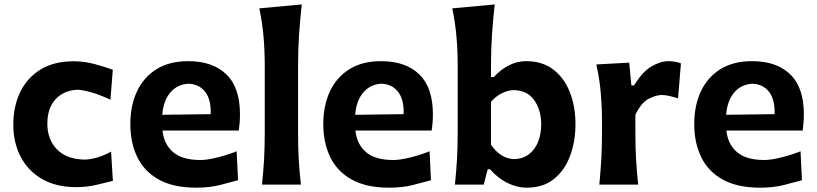

<svg xmlns="http://www.w3.org/2000/svg" viewBox="-20 -847 3747 881"><path d="M329.1 11.7Q237.8 11.7 173.3 -25.4Q108.9 -62.5 75 -127.4Q41 -192.4 41 -274.9Q41 -358.4 72.5 -424.1Q104 -489.7 165.8 -527.8Q227.5 -565.9 317.4 -565.9Q366.7 -565.9 415.3 -552.7Q463.9 -539.6 497.6 -526.9L486.8 -389.6Q434.1 -414.1 394.5 -424.6Q355 -435.1 335 -435.1Q272.9 -432.6 235.1 -391.8Q197.3 -351.1 197.3 -279.3Q197.3 -207 241.5 -161.6Q285.6 -116.2 367.2 -114.7Q392.1 -114.7 424.8 -124Q457.5 -133.3 489.7 -151.4L498 -17.1Q466.3 -8.8 421.4 1.5Q376.5 11.7 329.1 11.7Z M881.3 14.2Q775.4 14.2 708.5 -23.2Q641.6 -60.5 609.9 -126.5Q578.1 -192.4 578.1 -277.8Q578.1 -362.3 608.4 -427.2Q638.7 -492.2 697.8 -529.3Q756.8 -566.4 843.8 -566.4Q955.6 -566.4 1018.3 -506.1Q1081.1 -445.8 1081.1 -323.2Q1081.1 -300.8 1079.6 -283Q1078.1 -265.1 1075.7 -248H725.6Q732.4 -184.6 774.7 -148.7Q816.9 -112.8 899.9 -112.8Q930.2 -112.8 977.3 -124.5Q1024.4 -136.2 1065.9 -152.8L1072.3 -20Q1038.1 -10.7 990.2 1.7Q942.4 14.2 881.3 14.2ZM946.8 -323.2Q949.2 -389.2 921.9 -425Q894.5 -460.9 845.2 -462.9Q793.9 -460.4 761.7 -422.6Q729.5 -384.8 724.6 -320.3Z M1182.1 0Q1188.5 -59.6 1191.7 -115.2Q1194.8 -170.9 1194.8 -239.7V-546.4Q1194.8 -614.3 1189.2 -679Q1183.6 -743.7 1169.9 -808.6L1364.7 -826.7Q1357.4 -760.7 1352.5 -691.4Q1347.7 -622.1 1347.7 -546.4V-239.7Q1347.7 -170.9 1350.8 -115.2Q1354 -59.6 1360.8 0Z M1766.6 14.2Q1660.6 14.2 1593.8 -23.2Q1526.9 -60.5 1495.1 -126.5Q1463.4 -192.4 1463.4 -277.8Q1463.4 -362.3 1493.7 -427.2Q1523.9 -492.2 1583 -529.3Q1642.1 -566.4 1729 -566.4Q1840.8 -566.4 1903.6 -506.1Q1966.3 -445.8 1966.3 -323.2Q1966.3 -300.8 1964.8 -283Q1963.4 -265.1 1960.9 -248H1610.8Q1617.7 -184.6 1659.9 -148.7Q1702.1 -112.8 1785.2 -112.8Q1815.4 -112.8 1862.5 -124.5Q1909.7 -136.2 1951.2 -152.8L1957.5 -20Q1923.3 -10.7 1875.5 1.7Q1827.6 14.2 1766.6 14.2ZM1832 -323.2Q1834.5 -389.2 1807.1 -425Q1779.8 -460.9 1730.5 -462.9Q1679.2 -460.4 1647 -422.6Q1614.7 -384.8 1609.9 -320.3Z M2397 14.2Q2354 14.2 2310.3 -6.6Q2266.6 -27.3 2228.5 -70.3H2217.8L2199.7 0H2067.4Q2073.7 -59.6 2076.9 -115.2Q2080.1 -170.9 2080.1 -239.7V-546.4Q2080.1 -614.3 2074.5 -679Q2068.8 -743.7 2055.2 -808.6L2250 -826.7Q2242.7 -760.7 2237.8 -691.4Q2232.9 -622.1 2232.9 -546.4V-493.7H2246.1Q2274.4 -525.4 2312.5 -545.9Q2350.6 -566.4 2395 -566.4Q2468.3 -566.4 2518.6 -528.1Q2568.8 -489.7 2594.7 -424.3Q2620.6 -358.9 2620.6 -276.9Q2620.6 -199.7 2596.4 -133.3Q2572.3 -66.9 2522.7 -26.4Q2473.1 14.2 2397 14.2ZM2339.4 -116.7Q2381.8 -118.7 2409.4 -141.1Q2437 -163.6 2450.2 -199.2Q2463.4 -234.9 2463.4 -275.4Q2463.4 -340.3 2432.4 -386Q2401.4 -431.6 2338.4 -433.6Q2311.5 -433.1 2283.4 -419.4Q2255.4 -405.8 2232.9 -379.9V-183.1Q2275.9 -119.6 2339.4 -116.7Z M2730 0Q2735.8 -59.6 2739 -115.2Q2742.2 -170.9 2742.2 -239.7V-294.4Q2742.2 -356.9 2736.6 -421.4Q2731 -485.8 2716.3 -551.3L2867.2 -559.6L2877 -455.1H2889.6Q2927.7 -518.1 2969.2 -542.2Q3010.7 -566.4 3046.4 -566.4Q3059.1 -566.4 3074.7 -564.2Q3090.3 -562 3104.5 -556.2L3091.3 -395.5Q3072.3 -401.9 3051.8 -406.5Q3031.2 -411.1 3017.1 -411.1Q2991.2 -411.1 2957 -394Q2922.9 -377 2895.5 -320.3V-231.4Q2895.5 -168.9 2898.7 -114.3Q2901.9 -59.6 2908.2 0Z M3468.8 14.2Q3362.8 14.2 3295.9 -23.2Q3229 -60.5 3197.3 -126.5Q3165.5 -192.4 3165.5 -277.8Q3165.5 -362.3 3195.8 -427.2Q3226.1 -492.2 3285.2 -529.3Q3344.2 -566.4 3431.2 -566.4Q3543 -566.4 3605.7 -506.1Q3668.5 -445.8 3668.5 -323.2Q3668.5 -300.8 3667 -283Q3665.5 -265.1 3663.1 -248H3313Q3319.8 -184.6 3362.1 -148.7Q3404.3 -112.8 3487.3 -112.8Q3517.6 -112.8 3564.7 -124.5Q3611.8 -136.2 3653.3 -152.8L3659.7 -20Q3625.5 -10.7 3577.6 1.7Q3529.8 14.2 3468.8 14.2ZM3534.2 -323.2Q3536.6 -389.2 3509.3 -425Q3481.9 -460.9 3432.6 -462.9Q3381.3 -460.4 3349.1 -422.6Q3316.9 -384.8 3312 -320.3Z"/></svg>

Font: Pinar Bold
Style: Regular
Weight: 700
Designer: Amin Abedi
Version: Version 3.000